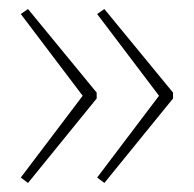

<svg xmlns="http://www.w3.org/2000/svg" viewBox="-20 -492 429 425"><path d="M363 -274V-287L211 -472L195 -461L332 -280L195 -99L211 -87ZM194 -274V-287L42 -472L26 -461L163 -280L26 -99L42 -87Z"/></svg>

Font: Noto Sans Meetei Mayek Thin
Style: Regular
Weight: 100
Designer: Monotype Design Team and Neelakash Kshetrimayum
Foundry: Monotype Imaging Inc.
Version: Version 2.002